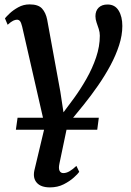

<svg xmlns="http://www.w3.org/2000/svg" viewBox="-20 -580 583 853"><path d="M308.5 -143.5Q338 -184 364.2 -230.2Q390.5 -276.5 407 -325.2Q423.5 -374 423.5 -421.5Q423.5 -436.5 418.8 -451Q414 -465.5 409 -480Q404 -494.5 404 -508Q404 -532 418.2 -546Q432.5 -560 458 -560Q490.5 -560 507 -533.2Q523.5 -506.5 523.5 -464.5Q523.5 -423.5 509.2 -379.2Q495 -335 470.8 -289.8Q446.5 -244.5 415.5 -199.8Q384.5 -155 351 -113.5Q333 -91.5 314.8 -69.2Q296.5 -47 280.5 -27.5L244 147Q239.5 168 244.5 178.5Q249.5 189 261.5 189Q274.5 189 288.5 181Q302.5 173 319.5 157L332 183.5Q326.5 192 308.2 208.5Q290 225 263 238.8Q236 252.5 202 252.5Q162 252.5 143.8 232.2Q125.5 212 132.5 178L179.5 -19.5L78.5 -461.5Q74 -480 68.8 -486.2Q63.5 -492.5 55.5 -492.5Q48 -492.5 38.5 -488Q29 -483.5 14 -470L2 -498.5Q6.5 -504.5 22 -519.5Q37.5 -534.5 60.8 -547.5Q84 -560.5 111.5 -560.5Q150 -560.5 166.8 -542Q183.5 -523.5 189.5 -493L248 -173L262 -81ZM50.5 -3.5 58 -57H419L412 -3.5Z"/></svg>

Font: Merriweather 36pt Medium
Style: Italic
Weight: 500
Italic angle: -7.8°
Version: Version 2.101